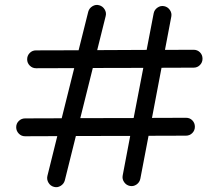

<svg xmlns="http://www.w3.org/2000/svg" viewBox="-20 -726 892 787"><path d="M201.2 40Q186.5 36.1 178.7 22.9Q170.9 9.8 174.3 -4.9L214.8 -168L82.5 -167.5Q67.4 -167.5 56.9 -178.5Q46.4 -189.5 46.4 -204.6Q46.4 -219.7 57.1 -230.2Q67.9 -240.7 83 -240.7L232.9 -241.2L284.2 -446.8L127.9 -446.3Q112.8 -446.3 102.1 -457Q91.3 -467.8 91.3 -482.9Q91.3 -498 101.8 -508.8Q112.3 -519.5 127.4 -519.5L302.2 -520L341.8 -678.2Q345.7 -692.4 358.9 -700.4Q372.1 -708.5 386.2 -704.6Q400.9 -700.7 408.9 -687.5Q417 -674.3 413.1 -659.7L378.4 -520.5L581.1 -521.5L609.9 -671.4Q612.8 -686 625.5 -694.8Q638.2 -703.6 652.8 -700.7Q667.5 -697.8 676.3 -685.1Q685.1 -672.4 682.1 -657.7L656.2 -521.5L773.4 -522Q789.1 -522 799.6 -511.5Q810.1 -501 810.1 -485.4Q810.1 -470.2 799.6 -459.5Q789.1 -448.7 773.9 -448.7L642.1 -448.2L603 -242.7L742.7 -243.2Q758.3 -243.2 768.6 -232.4Q778.8 -221.7 778.8 -206.5Q778.8 -191.4 768.3 -180.7Q757.8 -169.9 742.2 -169.9L588.9 -169.4L555.2 6.8Q552.2 21.5 539.6 30.3Q526.9 39.1 512.2 36.1Q497.6 33.2 488.8 20.5Q480 7.8 482.9 -6.8L513.7 -168.9L291 -168.5L245.6 13.7Q241.7 27.8 228.5 35.9Q215.3 43.9 201.2 40ZM360.4 -447.3 309.1 -241.7 527.8 -242.2 567.4 -447.8Z"/></svg>

Font: Mikhak-DS2-FD Regular
Style: Regular
Weight: 400
Designer: Amin Abedi
Version: Version 3.4